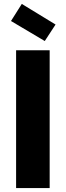

<svg xmlns="http://www.w3.org/2000/svg" viewBox="-20 -958 335 978"><path d="M62 -702H233V0H62ZM91 -938 263 -833 208 -749 36 -851Z"/></svg>

Font: SVN-Poppins
Style: Bold
Weight: 700
Designer: Ninad Kale (Devanagari), Jonny Pinhorn (Latin)
Foundry: Indian Type Foundry
Version: Version 3.200;PS 1.000;hotconv 16.6.54;makeotf.lib2.5.65590